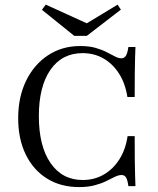

<svg xmlns="http://www.w3.org/2000/svg" viewBox="-20 -776 664 808"><path d="M312.9 11.3Q235.5 11.3 177.8 -24.6Q120.2 -60.5 88.3 -125.8Q56.5 -191.1 56.5 -278.2Q56.5 -367.7 89.9 -436.3Q123.4 -504.8 182.3 -543.5Q241.1 -582.3 317.7 -582.3Q354.8 -582.3 381.9 -574.6Q408.9 -566.9 429 -556.5Q449.2 -546 464.1 -538.3Q479 -530.6 491.1 -530.6Q503.2 -530.6 510.1 -541.9Q516.9 -553.2 520.2 -578.2H550Q549.2 -557.3 548.4 -530.6Q547.6 -504 547.2 -465.3Q546.8 -426.6 546.8 -367.7H516.1Q507.3 -425 481 -466.1Q454.8 -507.3 415.7 -529.8Q376.6 -552.4 327.4 -552.4Q241.1 -552.4 192.3 -482.3Q143.5 -412.1 143.5 -287.1Q143.5 -161.3 192.7 -89.9Q241.9 -18.5 328.2 -18.5Q377.4 -18.5 416.9 -41.5Q456.5 -64.5 482.7 -106Q508.9 -147.6 516.9 -203.2H546.8Q546.8 -146.8 547.2 -108.1Q547.6 -69.4 548.4 -41.9Q549.2 -14.5 550 7.3H520.2Q516.9 -18.5 510.5 -29Q504 -39.5 491.9 -39.5Q479 -39.5 463.3 -31.9Q447.6 -24.2 427.4 -14.1Q407.3 -4 379 3.6Q350.8 11.3 312.9 11.3ZM475 -756.5 488.7 -735.5 345.2 -625H292.7L156.5 -734.7L172.6 -756.5L366.1 -668.5H329.8Z"/></svg>

Font: Playfair
Style: Regular
Weight: 400
Designer: Claus Eggers Sørensen
Foundry: Claus Eggers Sørensen
Version: Version 2.001;gftools[0.9.30]